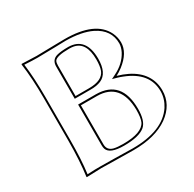

<svg xmlns="http://www.w3.org/2000/svg" viewBox="-145 -800 965 956"><g transform="rotate(-30 337.5 -322.5)"><path d="M176.8 -645Q212.9 -645 280.8 -647Q324.2 -647.9 338.9 -647.9Q514.6 -647.9 562 -550.8Q575.2 -522.9 575.2 -493.2Q575.2 -434.1 509.3 -383.3Q490.7 -369.1 472.2 -359.9Q601.1 -322.8 627.9 -229.5Q633.8 -207.5 633.8 -184.1Q633.8 -102.1 560.5 -49.3Q486.3 2.9 360.8 2.9Q314 2.9 258.3 1.5Q210.9 0 176.8 0L91.8 2.9L90.8 0Q102.5 -81.5 103 -200.2V-444.8Q103 -559.6 90.8 -645L92.8 -647.9Q93.8 -647.9 176.8 -645ZM245.1 -321.8V-97.2Q245.1 -63.5 278.3 -54.7Q298.3 -49.8 332 -49.8Q440.4 -49.8 463.4 -97.2Q473.1 -118.7 473.1 -165Q470.7 -320.8 337.9 -321.8ZM245.1 -549.8V-375H323.2Q399.9 -375 417.5 -420.4Q425.8 -442.9 425.8 -481Q425.8 -581.1 359.4 -593.3Q348.1 -595.2 335.9 -595.2Q261.2 -595.2 249.5 -574.7Q245.1 -565.4 245.1 -549.8ZM176.8 -634.8Q147.9 -634.8 102.1 -637.7Q112.8 -553.2 112.8 -444.8V-200.2Q112.8 -87.4 102.1 -7.8Q148.4 -10.3 176.8 -9.8Q210.9 -9.8 258.8 -8.8Q314.9 -7.3 360.8 -6.8Q535.6 -6.8 599.1 -102.5Q623.5 -140.6 624 -184.1Q624 -292 499 -340.3Q484.4 -346.2 469.2 -350.6L444.3 -357.4L467.8 -369.1Q526.4 -397.9 552.7 -448.2Q564.5 -471.7 564.9 -493.2Q564.9 -571.3 487.3 -609.9Q430.2 -637.7 338.9 -638.2Q324.2 -638.2 281.2 -636.7Q212.9 -634.8 176.8 -634.8ZM234.9 -332H337.9Q482.4 -330.6 482.9 -165Q482.9 -95.7 453.6 -69.8Q418.5 -40 332 -40Q250 -40 237.8 -76.7Q234.9 -85.9 234.9 -97.2ZM234.9 -549.8Q234.9 -587.9 268.1 -598.1Q291.5 -605 335.9 -605Q435.1 -603 436 -481Q436 -396.5 385.3 -375Q360.4 -364.7 323.2 -365.2H234.9Z"/></g></svg>

Font: Linux Biolinum Outline O
Style: Bold
Weight: 700
Designer: Philipp H. Poll
Foundry: Philipp H. Poll
Version: Version 0.9.2